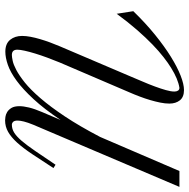

<svg xmlns="http://www.w3.org/2000/svg" viewBox="-14 -726 750 762"><g transform="rotate(90 361.0 -345.0)"><path d="M281.2 -482.9Q292 -508.8 303.2 -534.9Q314.5 -561 323.2 -584.7Q332 -608.4 337.6 -628.4Q343.3 -648.4 343.3 -662.1Q343.3 -670.9 339.6 -676.5Q335.9 -682.1 328.6 -682.1Q293.9 -676.8 249 -648.9Q230 -637.2 206.8 -619.1Q183.6 -601.1 156.5 -575Q129.4 -548.8 98.9 -513.9Q68.4 -479 34.7 -433.1L24.4 -499Q71.8 -547.9 117.9 -585.2Q164.1 -622.6 205.3 -648.2Q246.6 -673.8 280.5 -687Q314.5 -700.2 337.4 -700.2Q365.2 -700.2 378.2 -683.8Q391.1 -667.5 391.1 -642.1Q391.1 -625.5 387.2 -606.2Q383.3 -586.9 377.2 -566.2Q371.1 -545.4 363 -524.2Q355 -502.9 346.2 -482.9L228 -207Q217.8 -182.1 208.5 -157Q199.2 -131.8 192.4 -109.4Q185.5 -86.9 181.4 -68.4Q177.2 -49.8 177.2 -38.6Q177.2 -17.1 198.2 -17.1Q206.1 -17.1 221.2 -20.3Q236.3 -23.4 258.1 -34.9Q279.8 -46.4 307.9 -68.8Q335.9 -91.3 369.6 -130.4Q403.3 -169.4 441.9 -227.3Q480.5 -285.2 523.4 -367.2L658.7 -682.1H721.7L475.1 -102.1Q466.3 -80.6 462.4 -65.2Q458.5 -49.8 458.5 -40Q458.5 -27.3 463.6 -22.2Q468.8 -17.1 475.1 -17.1Q491.7 -17.1 506.6 -26.4Q521.5 -35.6 539.1 -56.2Q556.6 -76.7 579.1 -109.6Q601.6 -142.6 633.8 -190.4L647 -182.1Q615.7 -133.8 591.6 -97.7Q567.4 -61.5 545.9 -37.8Q524.4 -14.2 503.4 -2.2Q482.4 9.8 457.5 9.8Q453.1 9.8 443.8 8.5Q434.6 7.3 425 1.7Q415.5 -3.9 408.4 -15.4Q401.4 -26.9 401.4 -47.4Q401.4 -63 406.7 -85.2Q412.1 -107.4 424.8 -137.2L456.1 -210.4Q412.6 -145.5 373.5 -103.3Q334.5 -61 300.5 -36.1Q266.6 -11.2 237.5 -1.2Q208.5 8.8 185.1 8.8Q153.3 8.8 137.9 -10.3Q122.6 -29.3 122.6 -57.6Q122.6 -72.8 126 -91.1Q129.4 -109.4 135.3 -129.2Q141.1 -148.9 148.4 -168.7Q155.8 -188.5 163.6 -207Z"/></g></svg>

Font: Dynalight
Style: Regular
Weight: 400
Version: Version 1.000